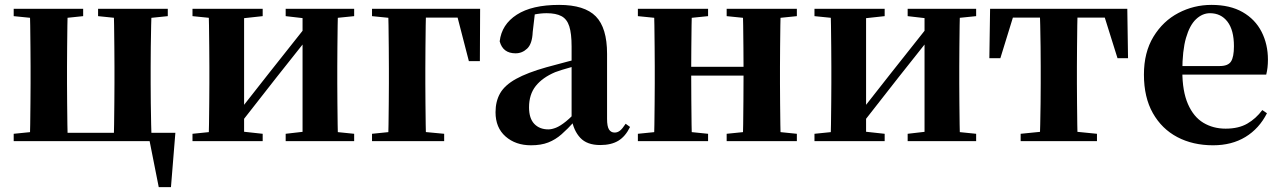

<svg xmlns="http://www.w3.org/2000/svg" viewBox="-20 -577 5239 785"><path d="M101 0Q103 -26 103.5 -68Q104 -110 104.5 -156Q105 -202 105 -236V-305Q105 -339 104.5 -385Q104 -431 103.5 -473.5Q103 -516 101 -541H257Q256 -516 255.5 -473.5Q255 -431 254.5 -385Q254 -339 254 -305V-236Q254 -202 254.5 -156Q255 -110 255.5 -68Q256 -26 257 0ZM445 0Q446 -26 446.5 -68Q447 -110 447.5 -156Q448 -202 448 -236V-305Q448 -339 447.5 -385Q447 -431 446.5 -473.5Q446 -516 445 -541H600Q599 -516 598 -473.5Q597 -431 596.5 -385Q596 -339 596 -305V-236Q596 -202 596.5 -156Q597 -110 598 -68Q599 -26 600 0ZM629 188 585 -34 638 0H179V-34H697L679 188ZM36 -511V-541H320V-511L215 -500H145ZM381 -511V-541H666V-511L559 -500H488ZM36 0V-30L145 -41H179V0Z M767 0V-30L875 -41H953L1054 -30V0ZM1148 0V-30L1243 -41H1320L1428 -30V0ZM832 0Q834 -26 834.5 -68Q835 -110 835.5 -156Q836 -202 836 -236V-305Q836 -339 835.5 -385Q835 -431 834.5 -473.5Q834 -516 832 -541H978V0ZM948 -53 896 -81H925L1079 -277L1247 -489L1298 -463H1271L1110 -260ZM1217 0V-541H1362Q1361 -516 1360.5 -473.5Q1360 -431 1359.5 -385Q1359 -339 1359 -305V-236Q1359 -202 1359.5 -156Q1360 -110 1360.5 -68Q1361 -26 1362 0ZM767 -511V-541H1054V-511L953 -500H876ZM1148 -511V-541H1428V-511L1320 -500H1243Z M1566 0Q1568 -26 1568.5 -68Q1569 -110 1569.5 -156Q1570 -202 1570 -236V-296Q1570 -335 1569.5 -382.5Q1569 -430 1568.5 -473Q1568 -516 1566 -541H1722Q1721 -516 1720.5 -473Q1720 -430 1719.5 -382.5Q1719 -335 1719 -296V-236Q1719 -202 1719.5 -156Q1720 -110 1720.5 -68Q1721 -26 1722 0ZM1644 -505V-541H1943L1942 -327H1897L1844 -532L1880 -505ZM1501 0V-30L1609 -41H1679L1796 -30V0ZM1501 -511V-541H1644V-500H1610Z M2151 17Q2088 17 2047 -19Q2006 -55 2006 -118Q2006 -163 2025 -196Q2044 -229 2090 -254.5Q2136 -280 2214 -302Q2253 -313 2303.5 -326Q2354 -339 2394 -349V-323Q2354 -313 2314 -302Q2274 -291 2250 -282Q2198 -260 2170.5 -225.5Q2143 -191 2143 -138Q2143 -93 2164.5 -70.5Q2186 -48 2222 -48Q2236 -48 2253.5 -55Q2271 -62 2294.5 -81Q2318 -100 2350 -136L2367 -81H2329Q2301 -50 2276 -28Q2251 -6 2221.5 5.5Q2192 17 2151 17ZM2434 16Q2380 16 2352.5 -13.5Q2325 -43 2317 -92V-95V-387Q2317 -440 2307.5 -469.5Q2298 -499 2275.5 -511Q2253 -523 2215 -523Q2190 -523 2163.5 -517.5Q2137 -512 2100 -498L2167 -523L2158 -446Q2156 -398 2135.5 -378.5Q2115 -359 2088 -359Q2036 -359 2023 -408Q2031 -477 2093 -517Q2155 -557 2266 -557Q2370 -557 2416 -510Q2462 -463 2462 -357V-91Q2462 -60 2470 -47.5Q2478 -35 2493 -35Q2505 -35 2515 -43Q2525 -51 2538 -71L2556 -58Q2537 -19 2508 -1.5Q2479 16 2434 16Z M2653 0Q2655 -26 2655.5 -68Q2656 -110 2656.5 -156Q2657 -202 2657 -236V-305Q2657 -339 2656.5 -385Q2656 -431 2655.5 -473.5Q2655 -516 2653 -541H2809Q2808 -516 2807.5 -472.5Q2807 -429 2806.5 -381.5Q2806 -334 2806 -295V-273Q2806 -220 2806.5 -166.5Q2807 -113 2807.5 -69Q2808 -25 2809 0ZM3016 0Q3018 -25 3018.5 -69Q3019 -113 3019.5 -166.5Q3020 -220 3020 -273V-295Q3020 -334 3019.5 -382Q3019 -430 3018.5 -473Q3018 -516 3016 -541H3172Q3171 -516 3170.5 -473.5Q3170 -431 3169.5 -385Q3169 -339 3169 -305V-236Q3169 -202 3169.5 -156Q3170 -110 3170.5 -68Q3171 -26 3172 0ZM2588 0V-30L2697 -41H2767L2875 -30V0ZM2588 -511V-541H2875V-511L2767 -500H2697ZM2951 0V-30L3059 -41H3130L3238 -30V0ZM2951 -511V-541H3238V-511L3130 -500H3059ZM2731 -268V-304H3094V-268Z M3310 0V-30L3418 -41H3496L3597 -30V0ZM3691 0V-30L3786 -41H3863L3971 -30V0ZM3375 0Q3377 -26 3377.5 -68Q3378 -110 3378.5 -156Q3379 -202 3379 -236V-305Q3379 -339 3378.5 -385Q3378 -431 3377.5 -473.5Q3377 -516 3375 -541H3521V0ZM3491 -53 3439 -81H3468L3622 -277L3790 -489L3841 -463H3814L3653 -260ZM3760 0V-541H3905Q3904 -516 3903.5 -473.5Q3903 -431 3902.5 -385Q3902 -339 3902 -305V-236Q3902 -202 3902.5 -156Q3903 -110 3903.5 -68Q3904 -26 3905 0ZM3310 -511V-541H3597V-511L3496 -500H3419ZM3691 -511V-541H3971V-511L3863 -500H3786Z M4025 -339 4028 -541H4589L4592 -339H4549L4486 -540L4557 -505H4060L4132 -540L4070 -339ZM4153 0V-30L4263 -41H4355L4465 -30V0ZM4231 0Q4232 -26 4233 -68Q4234 -110 4234.5 -156Q4235 -202 4235 -236V-305Q4235 -339 4234.5 -385Q4234 -431 4233 -473.5Q4232 -516 4231 -541H4386Q4385 -516 4384.5 -473.5Q4384 -431 4383.5 -385Q4383 -339 4383 -305V-236Q4383 -202 4383.5 -156Q4384 -110 4384.5 -68Q4385 -26 4386 0Z M4940 17Q4857 17 4793.5 -16.5Q4730 -50 4693.5 -114.5Q4657 -179 4657 -272Q4657 -363 4696 -427Q4735 -491 4798 -524Q4861 -557 4933 -557Q5009 -557 5060.5 -527.5Q5112 -498 5138 -447Q5164 -396 5164 -333Q5164 -299 5157 -272H4721V-307H4967Q5001 -307 5013 -325.5Q5025 -344 5025 -388Q5025 -454 4998.5 -488.5Q4972 -523 4927 -523Q4896 -523 4870 -498.5Q4844 -474 4829 -422Q4814 -370 4814 -286Q4814 -204 4837 -151.5Q4860 -99 4900 -75Q4940 -51 4991 -51Q5044 -51 5079.5 -71.5Q5115 -92 5141 -127L5160 -114Q5128 -51 5072 -17Q5016 17 4940 17Z"/></svg>

Font: Noto Serif JP ExtraBold
Style: Regular
Weight: 800
Designer: Ryoko NISHIZUKA 西塚涼子 (kana & ideographs); Frank Grießhammer (Latin, Greek & Cyrillic); Wenlong ZHANG 张文龙 (bopomofo); San
Foundry: Adobe
Version: Version 2.003-H1;hotconv 1.1.1;makeotfexe 2.6.0